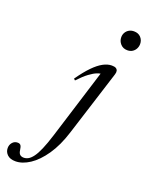

<svg xmlns="http://www.w3.org/2000/svg" viewBox="-378 -807 878 1141"><g transform="rotate(20 61.0 -236.5)"><path d="M206 -661.5Q206 -677.5 213.5 -690.8Q221 -704 234.5 -712Q248 -720 266 -720Q293.5 -720 309.5 -702.8Q325.5 -685.5 325.5 -661.5Q325.5 -645 318.2 -631.2Q311 -617.5 297.8 -609Q284.5 -600.5 266 -600.5Q239 -600.5 222.5 -618.8Q206 -637 206 -661.5ZM115.5 -27Q87 64 45 125Q3 186 -43.5 216.5Q-90 247 -133 247Q-167.5 247 -185.2 229.8Q-203 212.5 -203 188.5Q-203 167.5 -190.2 152.8Q-177.5 138 -157.5 138Q-144 138 -138 146.2Q-132 154.5 -129.5 174.5Q-127 194.5 -118 202.2Q-109 210 -94.5 210Q-79.5 210 -65.5 202.2Q-51.5 194.5 -36.5 174.5Q-21.5 154.5 -5.8 118Q10 81.5 28 24L169 -429L180.5 -416Q166 -418 145 -410.2Q124 -402.5 96.8 -382.2Q69.5 -362 35.5 -325.5L26.5 -334Q64 -387.5 96 -420.2Q128 -453 156.8 -468.5Q185.5 -484 211.5 -484Q229 -484 237.8 -478.8Q246.5 -473.5 248.8 -464Q251 -454.5 246.5 -440.5Z"/></g></svg>

Font: Newsreader 48pt
Style: Italic
Weight: 400
Italic angle: -17°
Version: Version 1.003